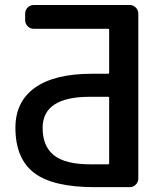

<svg xmlns="http://www.w3.org/2000/svg" viewBox="-20 -774 653 772"><path d="M418.9 -380.9Q418.9 -384.8 414.1 -384.8H340.8Q151.4 -384.8 151.4 -259.8Q151.4 -185.5 197.3 -149.4Q243.2 -113.3 342.8 -113.3H414.1Q418.9 -113.3 418.9 -117.2ZM414.1 -477.5Q418.9 -477.5 418.9 -482.4V-654.3Q418.9 -658.2 414.1 -658.2H115.2Q101.6 -658.2 91.3 -668.5Q81.1 -678.7 81.1 -693.4V-718.8Q81.1 -733.4 91.3 -743.7Q101.6 -753.9 115.2 -753.9H502Q515.6 -753.9 525.9 -743.7Q536.1 -733.4 536.1 -718.8V-56.6Q536.1 -42 525.9 -31.7Q515.6 -21.5 502 -21.5H359.4Q193.4 -21.5 117.7 -78.6Q42 -135.7 42 -260.7Q42 -365.2 120.6 -421.4Q199.2 -477.5 350.6 -477.5Z"/></svg>

Font: Gen Jyuu GothicL Medium
Style: Regular
Weight: 500
Designer: [Source Han Sans]
Ryoko NISHIZUKA  (kana & ideographs); Paul D. Hunt (Latin, Greek & Cyrillic); Wenlong ZHANG  (bopomofo
Version: Version 1.002.20150607